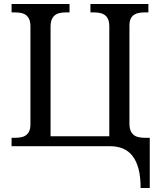

<svg xmlns="http://www.w3.org/2000/svg" viewBox="-20 -734 803 964"><path d="M686 210Q686 154.3 675.8 114.7Q665.5 75.2 645.8 49.6Q626 23.9 597.4 12Q568.8 0 532.2 0H38.1V-42H50.8Q67.4 -42 82.3 -44.2Q97.2 -46.4 108.4 -53.7Q119.6 -61 126.2 -74.5Q132.8 -87.9 132.8 -109.9V-600.1Q132.8 -623.5 126.5 -637.7Q120.1 -651.9 108.9 -659.4Q97.7 -667 82.8 -669.4Q67.9 -671.9 50.8 -671.9H38.1V-713.9H329.1V-671.9H315.9Q299.3 -671.9 284.2 -669.4Q269 -667 258.1 -659.4Q247.1 -651.9 240.5 -637.7Q233.9 -623.5 233.9 -600.1V-49.8H528.8V-600.1Q528.8 -623.5 522.5 -637.7Q516.1 -651.9 504.9 -659.4Q493.7 -667 478.8 -669.4Q463.9 -671.9 446.8 -671.9H434.1V-713.9H725.1V-671.9H711.9Q695.3 -671.9 680.4 -669.7Q665.5 -667.5 654.3 -660.6Q643.1 -653.8 636.5 -640.4Q629.9 -627 629.9 -605V-113.8Q629.9 -90.3 636.5 -76.2Q643.1 -62 654.1 -54.4Q665 -46.9 680.2 -44.4Q695.3 -42 711.9 -42H731.9V210Z"/></svg>

Font: Noto Serif
Style: Regular
Weight: 400
Designer: Monotype Design team
Foundry: Monotype Imaging Inc.
Version: Version 1.02